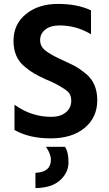

<svg xmlns="http://www.w3.org/2000/svg" viewBox="-20 -699 558 981"><path d="M312 51Q330 78 330 130.5Q330 183 287 222Q244 261 161 262V184Q240 181 240 117Q240 88 215 51ZM54 -35V-164Q140 -102 242 -102Q288 -102 316 -124.5Q344 -147 344 -185Q344 -203 337 -217Q330 -231 308 -245Q266 -273 213 -294Q176 -311 153 -324.5Q130 -338 103 -361Q49 -407 49 -491Q49 -575 112.5 -627Q176 -679 276 -679Q376 -679 445 -646V-524Q370 -569 285 -569Q238 -569 211.5 -548Q185 -527 185 -494Q185 -461 213.5 -439.5Q242 -418 290.5 -396Q339 -374 364 -360.5Q389 -347 418 -323Q477 -275 477 -187Q477 -99 412.5 -45.5Q348 8 238.5 8Q129 8 54 -35Z"/></svg>

Font: Hind Mysuru SemiBold
Style: Regular
Weight: 600
Designer: Manushi Parikh, Hitesh Malaviya
Foundry: Indian Type Foundry
Version: Version 0.703;PS 1.0;hotconv 1.0.86;makeotf.lib2.5.63406